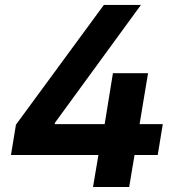

<svg xmlns="http://www.w3.org/2000/svg" viewBox="-20 -747 718 767"><path d="M23.8 -127.8 43.7 -248.9 394.9 -727.3H543L199.6 -256.7L198.5 -251.1H398.1L431.1 -454.5H571.4L537.6 -251.1H630.3L610.1 -127.8H517.4L496.1 0H351.6L373.2 -127.8Z"/></svg>

Font: Inter P
Style: Bold Italic
Weight: 700
Italic angle: 9.39999°
Designer: Rasmus Andersson
Foundry: rsms
Version: Version 3.018;git-588b23468